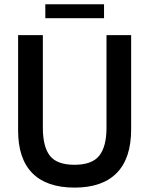

<svg xmlns="http://www.w3.org/2000/svg" viewBox="-20 -861 697 896"><path d="M64.5 -252V-697H180V-265Q180 -176 213 -134Q246 -92 328 -92Q409.5 -92 443.2 -134.5Q477 -177 477 -265V-697H592V-257Q592 -122.5 525 -54Q458 14.5 328 14.5Q198 14.5 131.2 -52.8Q64.5 -120 64.5 -252ZM191.5 -776V-841H465.5V-776Z"/></svg>

Font: HK Grotesk SemiBold
Style: Regular
Weight: 600
Designer: Alfredo Marco Pradil
Foundry: Hanken Design Co.
Version: Version 3.001;FEAKit 1.0